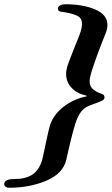

<svg xmlns="http://www.w3.org/2000/svg" viewBox="-95 -734 527 906"><path d="M412 -616Q412 -599 405 -581Q357 -461 336 -393Q328 -366 328 -351Q328 -331 338.5 -318.5Q349 -306 372 -296Q377 -294 384 -291.5Q391 -289 394.5 -285.5Q398 -282 398 -274Q398 -265 388.5 -260Q379 -255 357 -247Q327 -237 311.5 -228Q296 -219 283.5 -201Q271 -183 260 -149Q250 -117 240 -76Q230 -35 227 -21L218 19Q203 85 124 118.5Q45 152 -53 152Q-62 152 -68.5 147Q-75 142 -75 135Q-75 111 -30 111Q24 111 56 91Q88 71 103 24Q106 15 119 -48Q135 -124 140 -140Q156 -192 204 -229.5Q252 -267 312 -279Q318 -280 312 -283Q269 -292 243 -319.5Q217 -347 217 -385Q217 -402 223 -422Q227 -436 258 -514Q279 -564 286 -586Q292 -607 292 -621Q292 -646 274 -657Q256 -668 212 -676Q207 -677 197.5 -678Q188 -679 183 -682.5Q178 -686 178 -693Q178 -703 189 -708.5Q200 -714 213 -714Q296 -714 354 -689.5Q412 -665 412 -616Z"/></svg>

Font: EB Garamond ExtraBold
Style: Italic
Weight: 800
Italic angle: -17.2°
Designer: Georg Duffner and Octavio Pardo
Foundry: Georg Duffner
Version: Version 1.000